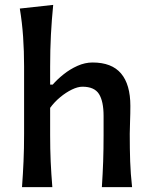

<svg xmlns="http://www.w3.org/2000/svg" viewBox="-20 -765 620 785"><path d="M70 0Q74 -54.5 76.2 -105.2Q78.5 -156 78.5 -218V-493.5Q78.5 -555.5 74.5 -614.2Q70.5 -673 61 -730L197.5 -745Q191.5 -685 188.2 -622.8Q185 -560.5 185 -493.5V-419H195.5Q213.5 -440 239.8 -461Q266 -482 296.8 -495.8Q327.5 -509.5 358.5 -509.5Q437 -509.5 475 -464.5Q513 -419.5 513 -332Q513 -299.5 511.8 -270.2Q510.5 -241 510.5 -218Q510.5 -156 512.2 -105.2Q514 -54.5 520 0H396.5Q400 -54.5 401.8 -104.8Q403.5 -155 403.5 -212.5V-291Q403.5 -350.5 384.8 -380.5Q366 -410.5 317 -410.5Q298 -410.5 273.8 -398.8Q249.5 -387 226 -367.5Q202.5 -348 185 -324V-212.5Q185 -155 187.2 -104.8Q189.5 -54.5 194 0Z"/></svg>

Font: Commissioner Flair Medium
Style: Regular
Weight: 500
Designer: Kostas Bartsokas
Foundry: Kostas Bartsokas
Version: Version 1.000; ttfautohint (v1.8.3)